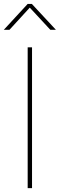

<svg xmlns="http://www.w3.org/2000/svg" viewBox="-61 -972 309 992"><path d="M104.5 -727.5V0H82V-727.5ZM-12.2 -817.9H-41V-818.4L82 -951.7H103.5L227.5 -818.4V-817.9H199.2L92.8 -932.6Z"/></svg>

Font: Inter Display Thin
Style: Regular
Weight: 100
Designer: Rasmus Andersson
Foundry: rsms
Version: Version 4.000;git-a52131595